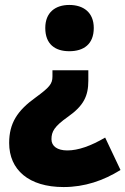

<svg xmlns="http://www.w3.org/2000/svg" viewBox="-20 -583 507 776"><path d="M359 -470C359 -533 317 -563 260 -563C204 -563 163 -533 163 -470C163 -404 203 -376 260 -376C318 -376 359 -404 359 -470ZM337 -257V-299H192V-274C192 -244 180 -230 124 -189C50 -136 17 -85 17 -5C17 103 96 173 237 173C322 173 398 147 467 104L405 -27C347 7 296 25 252 25C212 25 188 8 188 -20C188 -51 199 -72 256 -112C318 -156 337 -195 337 -257Z"/></svg>

Font: Noto Sans Sinhala SemiCondensed Black
Style: Regular
Weight: 900
Width: 4
Designer: Jelle Bosma - Monotype Design Team
Foundry: Monotype Imaging Inc.
Version: Version 2.006